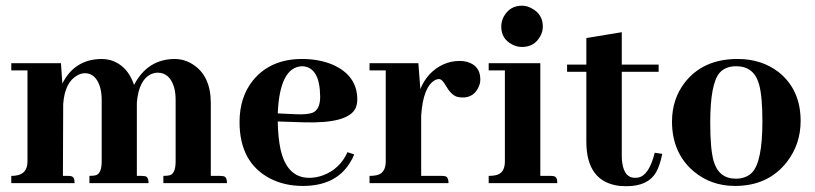

<svg xmlns="http://www.w3.org/2000/svg" viewBox="-20 -641 2852 672"><path d="M217.8 -25.4H200.2L201.2 -277.3Q207 -354.5 252 -377.9Q264.6 -384.8 277.3 -384.8Q313.5 -384.8 329.1 -339.8Q335.9 -318.4 335.9 -292V-76.2Q335.9 -36.1 317.4 -28.3Q308.6 -25.4 293 -25.4V0H500Q500 -22.5 487.3 -24.4Q481.4 -25.4 475.6 -25.4H459V-275.4V-282.2Q465.8 -363.3 511.7 -382.8Q521.5 -386.7 531.2 -386.7Q573.2 -386.7 588.9 -336.9Q594.7 -316.4 594.7 -292V-76.2Q594.7 -36.1 576.2 -28.3Q567.4 -25.4 551.8 -25.4V0H774.4Q774.4 -22.5 761.7 -24.4Q755.9 -25.4 750 -25.4H717.8V-280.3Q717.8 -376 654.3 -416Q625 -434.6 590.8 -434.6Q496.1 -433.6 449.2 -343.8Q425.8 -413.1 366.2 -430.7Q350.6 -434.6 335 -434.6Q241.2 -433.6 198.2 -348.6L193.4 -419.9H19.5V-394.5H76.2V-76.2Q76.2 -31.2 34.2 -26.4Q27.3 -25.4 19.5 -25.4V0H241.2Q241.2 -22.5 228.5 -24.4Q223.6 -25.4 217.8 -25.4Z M1037.1 -409.2Q1099.6 -407.2 1100.6 -302.7Q1100.6 -256.8 1073.2 -246.1Q1053.7 -239.3 1014.6 -241.2L952.1 -244.1Q959 -406.2 1037.1 -409.2ZM1219.7 -100.6 1196.3 -108.4Q1168.9 -48.8 1110.4 -27.3Q1086.9 -18.6 1062.5 -18.6Q984.4 -18.6 961.9 -118.2Q953.1 -159.2 952.1 -215.8L1042 -212.9Q1199.2 -208 1224.6 -262.7Q1230.5 -276.4 1230.5 -293Q1230.5 -376 1145.5 -414.1Q1097.7 -434.6 1037.1 -434.6Q926.8 -434.6 865.2 -359.4Q818.4 -300.8 818.4 -213.9Q818.4 -72.3 924.8 -16.6Q975.6 9.8 1040 9.8Q1154.3 9.8 1204.1 -70.3Q1213.9 -85 1219.7 -100.6Z M1526.4 -25.4H1454.1V-236.3Q1460.9 -338.9 1503.9 -361.3Q1510.7 -364.3 1516.6 -364.3Q1527.3 -364.3 1540 -341.8Q1557.6 -310.5 1578.1 -302.7Q1587.9 -299.8 1599.6 -299.8Q1638.7 -299.8 1655.3 -336.9Q1661.1 -349.6 1661.1 -363.3Q1661.1 -412.1 1613.3 -424.8Q1601.6 -427.7 1588.9 -427.7Q1528.3 -427.7 1482.4 -379.9Q1461.9 -356.4 1451.2 -329.1L1444.3 -419.9H1273.4V-394.5H1330.1V-76.2Q1330.1 -33.2 1295.9 -27.3Q1286.1 -25.4 1273.4 -25.4V0H1549.8Q1549.8 -22.5 1537.1 -24.4Q1532.2 -25.4 1526.4 -25.4Z M1907.2 -25.4H1871.1V-419.9H1690.4V-394.5H1747.1V-76.2Q1747.1 -33.2 1712.9 -27.3Q1703.1 -25.4 1690.4 -25.4V0H1930.7Q1930.7 -22.5 1918 -24.4Q1913.1 -25.4 1907.2 -25.4ZM1879.9 -547.9Q1879.9 -590.8 1841.8 -611.3Q1825.2 -621.1 1806.6 -621.1Q1764.6 -621.1 1743.2 -583Q1734.4 -566.4 1734.4 -547.9Q1734.4 -504.9 1772.5 -485.4Q1789.1 -476.6 1806.6 -476.6Q1849.6 -476.6 1870.1 -512.7Q1879.9 -529.3 1879.9 -547.9Z M1964.8 -389.6H2032.2V-145.5Q2032.2 -3.9 2149.4 9.8Q2161.1 10.7 2172.9 10.7Q2248 10.7 2276.4 -38.1Q2290 -62.5 2297.9 -102.5L2271.5 -106.4Q2252 -27.3 2213.9 -19.5Q2208 -18.6 2202.1 -18.6Q2166 -18.6 2158.2 -69.3Q2156.2 -81.1 2156.2 -93.8V-389.6H2285.2V-415H2156.2V-528.3L2032.2 -507.8V-415H1964.8Z M2465.8 -211.9Q2465.8 -348.6 2499 -386.7Q2519.5 -409.2 2556.6 -409.2Q2619.1 -409.2 2636.7 -345.7Q2648.4 -304.7 2648.4 -215.8Q2648.4 -73.2 2611.3 -36.1Q2589.8 -15.6 2555.7 -15.6Q2495.1 -15.6 2477.5 -78.1Q2465.8 -120.1 2465.8 -211.9ZM2561.5 -434.6Q2441.4 -434.6 2377 -352.5Q2332 -293.9 2332 -215.8Q2332 -105.5 2408.2 -41Q2468.8 9.8 2552.7 9.8Q2668 9.8 2733.4 -73.2Q2782.2 -135.7 2782.2 -217.8Q2782.2 -327.1 2705.1 -388.7Q2645.5 -434.6 2561.5 -434.6Z"/></svg>

Font: Abhaya Libre ExtraBold
Style: Regular
Weight: 800
Designer: Pushpananda Ekanayake, Sol Matas, Pathum Egodawatta
Foundry: Mooniak
Version: Version 1.050 ; ttfautohint (v1.6)